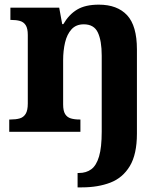

<svg xmlns="http://www.w3.org/2000/svg" viewBox="-20 -569 707 829"><path d="M315 240V177.9H321Q352.4 177.9 374.3 161.7Q396.2 145.5 407.7 106.4Q419.2 67.4 419.2 -0.3V-328.8Q419.2 -393.2 402.5 -428.6Q385.9 -464 341.7 -464Q308.3 -464 288.8 -442.4Q269.2 -420.8 260.9 -385.5Q252.6 -350.2 252.6 -309V-118.3Q252.6 -90.4 261.2 -76.5Q269.8 -62.6 285.7 -57.8Q301.6 -53 323.6 -53H327.2V0H19.9V-53H25.6Q48.6 -53 65 -57.7Q81.5 -62.4 90.8 -77.4Q100 -92.3 100 -122.1V-417.9Q100 -446.1 91.1 -460.1Q82.2 -474 66.3 -478.5Q50.5 -483 28.5 -483H24.9V-536H235.6L248.6 -464.9H253.6Q277.6 -506.4 313 -527.6Q348.3 -548.9 406.7 -548.9Q486.3 -548.9 528.8 -503.3Q571.2 -457.6 571.2 -355.8V8Q571.2 97 540.6 148Q509.9 199 456.5 219.5Q403.1 240 334 240Z"/></svg>

Font: Noto Serif Gurmukhi
Style: Regular
Weight: 400
Designer: Vaibhav Singh and the Monotype Design Team
Foundry: Monotype Imaging Inc.
Version: Version 2.003